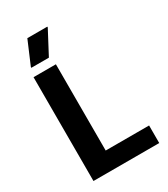

<svg xmlns="http://www.w3.org/2000/svg" viewBox="-206 -945 913 1041"><g transform="rotate(-30 250.0 -425.0)"><path d="M78.3 -700H188.3L265 -845V-850H140L78.3 -705ZM63.3 0H475V-110H203.3V-650H63.3Z"/></g></svg>

Font: Familjen Grotesk GF
Style: Bold
Weight: 700
Designer: Anders Wikstroem, Jonas Baeckman, Matilda Gysing, Kristian Moeller
Foundry: Familjen STHLM AB
Version: Version 2.000; Beta; Release 4; Build 6